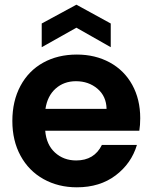

<svg xmlns="http://www.w3.org/2000/svg" viewBox="-20 -798 657 827"><path d="M33.2 -276.9Q33.2 -362.8 68.1 -428Q103 -493.2 166 -528.1Q229 -563 311 -563Q390.1 -563 452.6 -529.1Q515.1 -495.1 549.6 -432.6Q584 -370.1 584 -289.1Q584 -258.8 580.1 -234.9H174.8Q179.7 -174.8 216.8 -140.9Q253.9 -106.9 308.1 -106.9Q386.2 -106.9 418.9 -173.8H569.8Q545.9 -93.8 478 -42.5Q410.2 8.8 311 8.8Q231 8.8 167.5 -26.6Q104 -62 68.6 -127Q33.2 -191.9 33.2 -276.9ZM159.7 -594.7V-696.8L309.1 -777.8L457 -696.8V-594.7L309.1 -678.7ZM175.8 -329.1H439Q438 -383.3 399.9 -415.8Q361.8 -448.2 307.1 -448.2Q255.4 -448.2 219.7 -416.5Q184.1 -384.8 175.8 -329.1Z"/></svg>

Font: Poppins SemiBold
Style: Regular
Weight: 600
Designer: Ninad Kale (Devanagari), Jonny Pinhorn (Latin)
Foundry: Indian Type Foundry
Version: 4.004